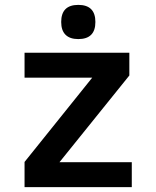

<svg xmlns="http://www.w3.org/2000/svg" viewBox="-20 -766 640 786"><path d="M519.5 0H80.5V-103L357.5 -448H80.5V-550H509.5V-457L223.5 -102H519.5ZM230.5 -676Q230.5 -746 300.5 -746Q370.5 -746 370.5 -676Q370.5 -606 300.5 -606Q266 -606 248.2 -623.8Q230.5 -641.5 230.5 -676Z"/></svg>

Font: JuliaMono Latin
Style: Bold
Weight: 700
Monospace: yes
Designer: cormullion
Foundry: corm
Version: Version 0.038; ttfautohint (v1.8)